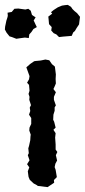

<svg xmlns="http://www.w3.org/2000/svg" viewBox="-47 -753 348 787"><path d="M67 -51 73 -67 64 -80 74 -96 67 -117 71 -125 69 -145 72 -155 77 -178 78 -194 79 -201 73 -218 74 -230 81 -245V-269L72 -283L77 -298L75 -312L80 -322L73 -344L74 -356L70 -368L74 -381L72 -405L64 -414L72 -428L74 -441L61 -477L77 -491L93 -502L99 -503L120 -505L139 -509L155 -506L166 -490L178 -480L182 -448L181 -429L182 -411L178 -401L172 -388L182 -375L174 -356V-344L182 -321L177 -313V-299L172 -283L171 -262L175 -254L181 -230L172 -221L181 -207L179 -189L181 -161V-140L188 -130L182 -117L187 -95L180 -82L177 -68L181 -57L186 -27L174 -15L175 -4L148 14L107 9L106 7L91 -1L75 -16L70 -28ZM20 -594 2 -601 -8 -604 -20 -619 -27 -632 -26 -644 -23 -658 -21 -668 -17 -680 -15 -688 -16 -701 1 -704 12 -717 28 -718 57 -714 69 -717 79 -709 84 -692 91 -687 99 -682 91 -669 94 -663 99 -652 104 -642 90 -634 82 -622 73 -612 71 -597 55 -599 33 -596ZM195 -601 184 -612 173 -617 163 -628 165 -642 154 -654 153 -665 152 -676 151 -685 167 -697 162 -703 173 -712 190 -723 207 -730 220 -732 231 -733 244 -725 250 -716 258 -708 269 -699 281 -684 279 -669 277 -653 267 -638 260 -626 253 -620 247 -606 236 -605 224 -604 212 -603Z"/></svg>

Font: Winky Rough
Style: Regular
Weight: 400
Designer: Simon Atzbach
Foundry: typofactur
Version: Version 1.206